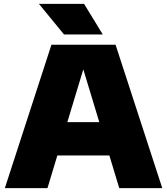

<svg xmlns="http://www.w3.org/2000/svg" viewBox="-20 -971 862 991"><path d="M595.5 0 544.5 -168.5H276L225 0H5L245.5 -740H576.5L817.5 0ZM327.5 -340.5H492.5L410 -613ZM310.5 -793 181 -951H414L510.5 -793Z"/></svg>

Font: Encode Sans Semi Expanded Black
Style: Regular
Weight: 900
Width: 6
Designer: Multiple Designers
Foundry: Impallari Type
Version: Version 2.000